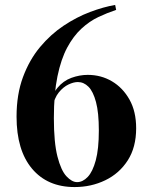

<svg xmlns="http://www.w3.org/2000/svg" viewBox="-20 -743 601 777"><path d="M446 -723 450 -703Q414 -691 378 -674Q342 -657 309.5 -627Q277 -597 252 -550.5Q227 -504 212.5 -434Q198 -364 198 -265Q198 -166 212.5 -109.5Q227 -53 249 -29.5Q271 -6 292 -6Q315 -6 335 -27Q355 -48 367.5 -94Q380 -140 380 -215Q380 -287 368.5 -330Q357 -373 338 -392Q319 -411 295 -411Q278 -411 257 -401Q236 -391 218 -369Q200 -347 192 -307L183 -311Q189 -359 212.5 -387.5Q236 -416 269 -428Q302 -440 335 -440Q389 -440 433 -414Q477 -388 504 -340Q531 -292 531 -224Q531 -147 497 -94Q463 -41 406 -13.5Q349 14 282 14Q172 14 109.5 -60.5Q47 -135 47 -271Q47 -361 73 -431Q99 -501 142 -552.5Q185 -604 237.5 -639Q290 -674 344.5 -694.5Q399 -715 446 -723Z"/></svg>

Font: Playfair Display
Style: Bold
Weight: 700
Designer: Claus Eggers Sørensen
Foundry: Claus Eggers Sørensen
Version: Version 1.203